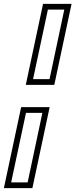

<svg xmlns="http://www.w3.org/2000/svg" viewBox="-38 -770 389 990"><path d="M95 -332.5 184 -750H331L242 -332.5ZM132.5 -362H217.5L293.5 -720.5H209ZM-18 200 71 -217.5H218L129 200ZM19.5 170.5H104.5L180.5 -188H96Z"/></svg>

Font: Tourney Expanded Light
Style: Italic
Weight: 300
Width: 7
Italic angle: -12°
Designer: Tyler Finck
Foundry: Etcetera Type Co
Version: Version 1.010; ttfautohint (v1.8.3)